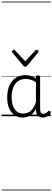

<svg xmlns="http://www.w3.org/2000/svg" viewBox="-20 -1468 663 2426"><path d="M265 17Q210 17 166 -12Q122 -41 96.5 -98Q71 -155 71 -238Q71 -288 80.5 -331Q90 -374 109 -408.5Q128 -443 156 -467.5Q184 -492 220.5 -505.5Q257 -519 301 -519Q335 -519 368 -509Q401 -499 434 -479V-495Q434 -506 440.5 -510.5Q447 -515 461 -515Q475 -515 481 -510.5Q487 -506 487 -496V-91Q487 -70 491.5 -56.5Q496 -43 506 -36.5Q516 -30 531 -30Q541 -30 550.5 -33.5Q560 -37 569.5 -44.5Q579 -52 590 -63Q595 -69 601.5 -68.5Q608 -68 614 -61Q621 -55 622 -48Q623 -41 619 -34Q608 -19 592 -7.5Q576 4 558 10.5Q540 17 522 17Q501 17 485.5 11.5Q470 6 458.5 -5.5Q447 -17 441.5 -33.5Q436 -50 435 -72Q435 -76 434.5 -81.5Q434 -87 434 -92Q411 -47 382 -23.5Q353 0 322.5 8.5Q292 17 265 17ZM127 -242Q127 -180 143.5 -133Q160 -86 192.5 -59.5Q225 -33 274 -33Q306 -33 336.5 -46.5Q367 -60 392.5 -92.5Q418 -125 434 -181V-429Q399 -453 367 -461.5Q335 -470 302 -470Q270 -470 243 -460.5Q216 -451 194.5 -432Q173 -413 158 -385.5Q143 -358 135 -322Q127 -286 127 -242ZM444 -839Q451 -839 459 -832Q467 -825 467 -816Q467 -814 466 -810.5Q465 -807 462 -804L324 -638Q319 -632 313.5 -628.5Q308 -625 299 -625Q290 -625 284.5 -628.5Q279 -632 274 -638L136 -804Q133 -807 131.5 -810.5Q130 -814 130 -816Q130 -825 138 -832Q146 -839 154 -839Q159 -839 163 -837Q167 -835 170 -831L299 -694L427 -831Q431 -835 435 -837Q439 -839 444 -839ZM0 928H623V938H0ZM0 -20H623V0H0ZM0 -505H623V-500H0ZM0 -1448H623V-1438H0Z"/></svg>

Font: Playwrite ID Guides
Style: Regular
Weight: 400
Designer: Veronika Burian, José Scaglione
Foundry: TypeTogether
Version: Version 1.003